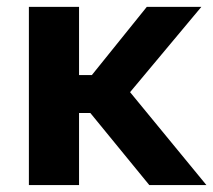

<svg xmlns="http://www.w3.org/2000/svg" viewBox="-20 -535 617 555"><path d="M63.5 0H208.5V-208.3H241.2L411.6 0H576.7L356 -268.6L562 -515.1H404.3L245.6 -318.1H208.5V-515.1H63.5Z"/></svg>

Font: Roboto Flex
Style: Regular
Weight: 400
Designer: Berlow after Robertson
Foundry: Google
Version: Version 3.200;gftools[0.9.32]